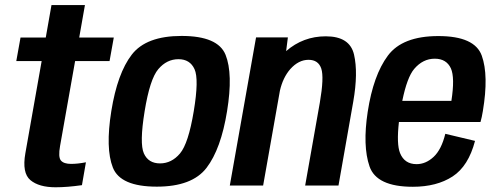

<svg xmlns="http://www.w3.org/2000/svg" viewBox="-20 -746 1992 772"><path d="M203.5 7Q136.5 7 102.2 -21.8Q68 -50.5 82 -130L147.5 -500.5H45.5L62.5 -595H164L187 -725.5H321.5L298.5 -595H437.5L420.5 -500.5H282L221.5 -159Q213.5 -114 225 -100.5Q236.5 -87 266 -87Q292.5 -87 325.5 -93.5L309.5 -1.5Q250.5 7 203.5 7Z M610.5 4.5Q464 4.5 433.8 -72.2Q403.5 -149 427.5 -299Q452 -451.5 510 -526.5Q568 -601.5 710 -601.5Q856.5 -601.5 887 -525.5Q917.5 -449.5 893 -299Q868.5 -147 810.5 -71.2Q752.5 4.5 610.5 4.5ZM623.5 -89Q670 -89 703.8 -129Q737.5 -169 759 -298.5Q780.5 -427.5 762.2 -467.8Q744 -508 697.5 -508Q650.5 -508 616.5 -468Q582.5 -428 561.5 -298.5Q540.5 -169.5 558.5 -129.2Q576.5 -89 623.5 -89Z M904 0 1009.5 -595.5H1137.5L1130.5 -540.5Q1199 -600 1290 -600Q1386.5 -600 1403.5 -526.5Q1420.5 -453 1400.5 -338L1341 0H1207L1266 -333.5Q1283.5 -435 1271.8 -470.2Q1260 -505.5 1220.5 -505.5Q1180.5 -505.5 1147 -468Q1117.5 -434 1105.5 -381.5L1038 0Z M1640 5Q1494 5 1465.8 -77Q1437.5 -159 1458.5 -296.5Q1481 -443.5 1539.5 -522.2Q1598 -601 1742.5 -601Q1889 -601 1917.2 -522Q1945.5 -443 1921.5 -299.5Q1917.5 -274.5 1912 -255.5H1584Q1574 -166.5 1588.5 -130.5Q1606.5 -86 1655 -86Q1692 -86 1723.5 -115.2Q1755 -144.5 1770.5 -208L1890 -179.5Q1863.5 -78 1799.8 -36.5Q1736 5 1640 5ZM1597.5 -340.5H1795Q1809.5 -434 1793 -471Q1775 -510 1728 -510Q1680.5 -510 1645.5 -469Q1617 -435.5 1597.5 -340.5Z"/></svg>

Font: Anybody SemiBold
Style: Italic
Weight: 600
Italic angle: -10°
Designer: Tyler Finck
Foundry: Etcetera Type Company
Version: Version 1.010; ttfautohint (v1.8.3) -l 8 -r 50 -G 200 -x 14 